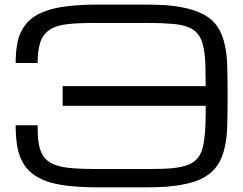

<svg xmlns="http://www.w3.org/2000/svg" viewBox="-20 -800 1039 820"><path d="M46.9 -530.8Q46.9 -574.2 52.7 -608.4Q58.6 -645.5 73.7 -671.4Q88.4 -699.2 113.3 -719.7Q138.2 -740.2 176.3 -753.4Q211.4 -766.6 267.1 -773.4Q326.2 -780.3 390.1 -780.3H608.9Q699.7 -780.3 753.9 -769.5Q810.5 -759.3 850.6 -737.8Q888.7 -716.8 909.7 -684.6Q930.7 -652.8 939.9 -608.9Q949.2 -569.8 950.7 -511.2Q952.1 -456.5 952.1 -390.1Q952.1 -324.2 950.7 -269Q949.2 -210.4 939.9 -171.4Q930.7 -127.4 909.7 -95.7Q888.7 -63.5 850.6 -42Q814.5 -21 753.9 -10.7Q699.7 0 608.9 0H390.1Q326.2 0 267.1 -6.8Q211.4 -13.7 176.3 -26.9Q139.2 -40.5 113.3 -62.5Q87.9 -83.5 73.7 -113.3Q58.6 -140.6 52.7 -180.7Q46.9 -217.8 46.9 -265.1H140.6Q140.6 -221.2 144 -197.3Q147.5 -168 157.2 -147.5Q166.5 -126 183.6 -113.3Q200.7 -99.1 228.5 -91.8Q252.9 -84 295.9 -81.1Q335.4 -78.1 390.1 -78.1H608.9Q679.7 -78.1 714.4 -81.5Q756.8 -85.4 784.7 -96.7Q812 -107.4 827.6 -128.9Q842.8 -149.9 849.1 -184.6Q856 -223.6 857.4 -269Q857.4 -279.8 857.9 -287.1Q857.9 -303.7 858.4 -315.9V-348.1H247.6V-432.1H858.4L857.4 -510.7Q856.9 -557.1 849.6 -595.7Q842.8 -630.9 827.6 -651.4Q812 -672.9 784.7 -683.6Q756.8 -695.3 714.4 -698.2Q671.4 -702.1 608.9 -702.1H390.1Q313 -702.1 272.5 -697.3Q224.1 -692.9 195.3 -674.8Q165.5 -656.2 153.3 -623Q140.6 -587.4 140.6 -530.8Z"/></svg>

Font: Michroma+
Style: Regular
Weight: 400
Designer: beogot
Foundry: beogot
Version: Version